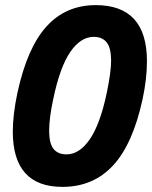

<svg xmlns="http://www.w3.org/2000/svg" viewBox="-20 -720 594 750"><path d="M30 -206Q30 -272 48 -357Q86 -533 161.5 -616.5Q237 -700 354 -700Q554 -700 554 -481Q554 -412 537 -333Q499 -157 421.5 -73.5Q344 10 224 10Q30 10 30 -206ZM397 -357Q414 -439 414 -483Q414 -532 397 -554Q380 -576 346 -576Q295 -576 254.5 -517Q214 -458 188 -333Q172 -259 172 -209Q172 -160 189 -138.5Q206 -117 240 -117Q290 -117 330.5 -175.5Q371 -234 397 -357Z"/></svg>

Font: Decalotype
Style: Bold Italic
Weight: 700
Italic angle: -12°
Designer: Alfredo Marco Pradil
Foundry: Alfredo Marco Pradil
Version: Version 1.0